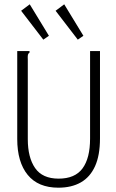

<svg xmlns="http://www.w3.org/2000/svg" viewBox="-20 -860 540 891"><path d="M251 11Q157 11 108.5 -48.5Q60 -108 60 -215V-623H108H117V-616Q111 -612 109.5 -605.5Q108 -599 109 -582V-214Q109 -129 143 -80Q177 -31 252 -31Q328 -31 363 -78.5Q398 -126 398 -217V-623H444V-218Q444 -139 421 -88.5Q398 -38 355 -13.5Q312 11 251 11ZM181 -676 78 -810 118 -840 207 -694ZM341 -676 238 -810 278 -840 367 -694Z"/></svg>

Font: Inconsolata Light
Style: Regular
Weight: 300
Designer: Raph Levien, Cyreal, Brenton Simpson
Foundry: Raph Levien, Cyreal, Google
Version: Version 3.001